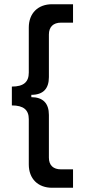

<svg xmlns="http://www.w3.org/2000/svg" viewBox="-20 -740 401 907"><path d="M226 147H325V60H268C232 60 211 41 211 5V-197C211 -252 183 -281 128 -281V-292C184 -292 211 -321 211 -376V-577C211 -613 232 -633 268 -633H325V-720H226C160 -720 116 -678 116 -610V-397C116 -353 92 -331 36 -331V-242C91 -242 116 -221 116 -177V37C116 105 160 147 226 147Z"/></svg>

Font: Fixel Text Medium
Style: Regular
Weight: 500
Width: 4
Designer: AlfaBravo + MacPaw
Foundry: Kyrylo Tkachov, Marchela Mozhyna, Serhii Makarenko, Maria Weinstein, Zakhar Kryvoshyya
Version: Version 1.211